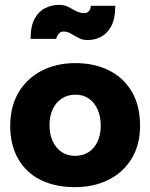

<svg xmlns="http://www.w3.org/2000/svg" viewBox="-20 -760 619 791"><path d="M288 11Q209 11 149 -18Q89 -47 55.5 -104.5Q22 -162 22 -243Q23 -324 57.5 -381Q92 -438 152.5 -469Q213 -500 290 -500Q369 -500 429 -470Q489 -440 523 -382.5Q557 -325 557 -242Q557 -163 522 -106Q487 -49 426.5 -19Q366 11 288 11ZM289 -118Q322 -118 345.5 -133.5Q369 -149 382 -177Q395 -205 395 -242Q395 -279 382.5 -308Q370 -337 346.5 -353.5Q323 -370 291 -370Q259 -370 234.5 -354Q210 -338 197 -310Q184 -282 184 -243Q184 -207 197 -178.5Q210 -150 233.5 -134Q257 -118 289 -118ZM354 -736Q354 -723 346.5 -714.5Q339 -706 329 -706Q313 -706 301 -711Q289 -716 279 -722Q268 -729 255 -734.5Q242 -740 222 -740Q194 -740 167 -727Q140 -714 123 -683.5Q106 -653 106 -600H212Q213 -609 221 -619.5Q229 -630 240 -630Q256 -630 266.5 -624.5Q277 -619 287 -613Q297 -607 309.5 -601Q322 -595 342 -595Q371 -595 396.5 -608.5Q422 -622 438.5 -652.5Q455 -683 455 -736Z"/></svg>

Font: Catamaran ExtraBold
Style: Regular
Weight: 800
Designer: Pria Ravichandran
Version: Version 2.000